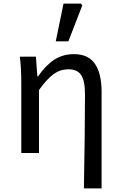

<svg xmlns="http://www.w3.org/2000/svg" viewBox="-20 -848 674 1064"><path d="M451 -326Q451 -399 430 -431.5Q409 -464 360 -464Q315 -464 278.5 -438.5Q242 -413 196 -349V0H98V-386Q98 -471 90 -534H179L187 -425H191Q235 -488 282 -518Q329 -548 390 -548Q469 -548 506 -494.5Q543 -441 543 -338V196H445Q451 -140 451 -326ZM332 -828H429L436 -818L359 -619H289Z"/></svg>

Font: Nebula Sans Medium
Style: Regular
Weight: 500
Designer: Paul D. Hunt for Adobe (as Source Sans)
Foundry: Nebula Entertainment & Broadcasting LLC
Version: Version 1.010